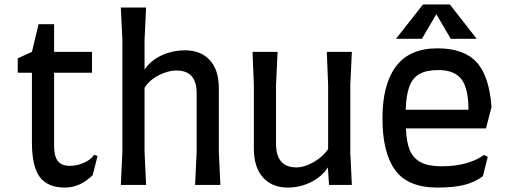

<svg xmlns="http://www.w3.org/2000/svg" viewBox="-20 -834 2287 866"><path d="M60 -571 124 -600 154 -725H224V-600H395V-506H224V-176Q224 -129 241 -107.5Q258 -86 294 -86Q328 -86 359 -100Q390 -114 405 -136L420 -130L398 -44Q342 12 272 12Q195 12 159.5 -35.5Q124 -83 124 -192V-506H60Z M867 -150V-414Q867 -516 776 -516Q738 -516 696 -494.5Q654 -473 632 -438V-150L639 0H525L532 -150V-655L525 -800H639L632 -655V-520Q659 -561 708.5 -584Q758 -607 815 -607Q886 -607 926.5 -562.5Q967 -518 967 -437V-150L974 0H860Z M1560 -146 1567 0H1464L1459 -79Q1432 -37 1382.5 -12.5Q1333 12 1278 12Q1207 12 1166 -34Q1125 -80 1125 -163V-450L1119 -600H1232L1225 -450V-186Q1225 -79 1317 -79Q1353 -79 1395 -103Q1437 -127 1460 -162V-450L1454 -600H1567L1560 -450Z M1705 -301Q1705 -453 1766 -534.5Q1827 -616 1953 -616Q2072 -616 2129.5 -553.5Q2187 -491 2197 -351L2172 -255H1811Q1813 -193 1828.5 -156.5Q1844 -120 1878 -102Q1912 -84 1972 -84Q2033 -84 2081.5 -97.5Q2130 -111 2163 -135L2180 -127L2158 -39Q2121 -12 2074 0Q2027 12 1953 12Q1820 12 1762.5 -66.5Q1705 -145 1705 -301ZM2093 -339Q2093 -435 2061.5 -476.5Q2030 -518 1957 -518Q1904 -518 1872.5 -500.5Q1841 -483 1826.5 -444Q1812 -405 1810 -339ZM2013 -659 1948 -770 1883 -659H1766L1888 -814H2009L2130 -659Z"/></svg>

Font: Farro
Style: Regular
Weight: 400
Designer: Aceler Chua
Foundry: Grayscale Limited
Version: Version 1.101